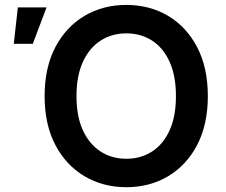

<svg xmlns="http://www.w3.org/2000/svg" viewBox="-20 -758 926 788"><path d="M498.5 10.3Q402.8 10.3 326.9 -34.7Q251 -79.6 207 -163.3Q163.1 -247.1 163.1 -363.3Q163.1 -480.5 207 -564.2Q251 -647.9 326.9 -692.9Q402.8 -737.8 498.5 -737.8Q594.2 -737.8 669.9 -692.9Q745.6 -647.9 789.3 -564.2Q833 -480.5 833 -363.3Q833 -247.1 789.3 -163.3Q745.6 -79.6 669.9 -34.7Q594.2 10.3 498.5 10.3ZM498.5 -106.4Q557.6 -106.4 603.8 -136Q649.9 -165.5 676 -222.9Q702.1 -280.3 702.1 -363.3Q702.1 -446.8 676 -504.4Q649.9 -562 603.8 -591.6Q557.6 -621.1 498.5 -621.1Q439 -621.1 392.8 -591.3Q346.7 -561.5 320.3 -504.2Q293.9 -446.8 293.9 -363.3Q293.9 -280.3 320.3 -223.1Q346.7 -166 392.8 -136.2Q439 -106.4 498.5 -106.4ZM36.6 -578.1 53.2 -727.5H170.9L114.7 -578.1Z"/></svg>

Font: Inter 18pt SemiBold
Style: Regular
Weight: 600
Designer: Rasmus Andersson
Foundry: rsms
Version: Version 4.001;git-66647c0bb